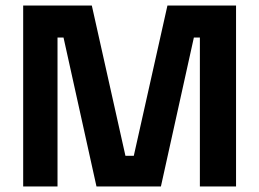

<svg xmlns="http://www.w3.org/2000/svg" viewBox="-20 -670 932 690"><path d="M186.7 0H63.3V-650H310L430.8 -110H460.8L581.7 -650H828.3V0H698.3V-535H676.7L558.3 0H326.7L208.3 -535H186.7Z"/></svg>

Font: Familjen Grotesk Variable
Style: Regular
Weight: 400
Designer: Anders Wikstroem, Jonas Baeckman, Matilda Gysing, Kristian Moeller
Foundry: Familjen STHLM AB
Version: Version 2.000